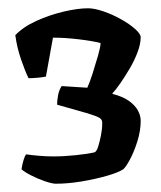

<svg xmlns="http://www.w3.org/2000/svg" viewBox="-20 -790 389 464"><path d="M115 -346Q106 -346 88.5 -352Q71 -358 54.5 -366.5Q38 -375 32 -381Q34 -394 37 -403.5Q40 -413 43 -417Q57 -415 74.5 -413.5Q92 -412 109 -412Q135 -412 163.5 -415Q192 -418 209 -422Q214 -425 217.5 -436.5Q221 -448 224 -463Q227 -478 227 -491Q228 -501 220 -505.5Q212 -510 188.5 -517Q165 -524 118 -537Q118 -548 120.5 -560.5Q123 -573 129 -582L191 -578Q197 -591 204 -613Q211 -635 217 -656Q223 -677 223 -686Q204 -691 170.5 -695Q137 -699 108 -699L91 -605Q82 -603 69.5 -602Q57 -601 49 -601Q41 -617 31 -646Q21 -675 17 -705Q36 -725 68 -739.5Q100 -754 134 -762Q168 -770 193 -770Q208 -770 230 -762.5Q252 -755 272.5 -743.5Q293 -732 306.5 -720Q320 -708 320 -700Q320 -684 312.5 -664Q305 -644 293.5 -624.5Q282 -605 271 -589Q260 -573 252 -565V-563Q276 -557 291 -546.5Q306 -536 313 -523.5Q320 -511 320 -498Q320 -474 312 -448.5Q304 -423 294 -404.5Q284 -386 278 -381Q266 -373 238 -365Q210 -357 177 -351.5Q144 -346 115 -346Z"/></svg>

Font: Texturina 12pt SemiBold
Style: Regular
Weight: 600
Designer: Guillermo Torres Carreño
Foundry: Omnibus-Type
Version: Version 1.002